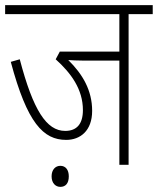

<svg xmlns="http://www.w3.org/2000/svg" viewBox="-20 -642 615 748"><path d="M481 -587H575V-622H0V-587H445V-441H213L197 -411C257 -357 303 -294 303 -213C303 -159 279 -132 234 -132C161 -132 109 -213 57 -411L22 -401C86 -162 149 -97 238 -97C292 -97 339 -132 339 -210C339 -290 302 -353 246 -408C262 -407 282 -406 301 -406H445V0H481ZM181 45C181 72 197 86 215 86C235 86 248 73 248 45C248 20 236 4 215 4C196 4 181 19 181 45Z"/></svg>

Font: Noto Sans Condensed ExtraLight
Style: Regular
Weight: 200
Width: 3
Designer: Monotype Design Team
Foundry: Monotype Imaging Inc.
Version: Version 2.013